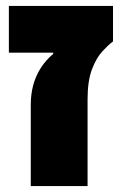

<svg xmlns="http://www.w3.org/2000/svg" viewBox="-20 -629 412 649"><path d="M84 0V-274Q84 -311 92.5 -342Q101 -373 118 -399.5Q135 -426 160 -447V-451H10V-609H362V-489Q347 -478 326.5 -456Q306 -434 291 -395Q276 -356 276 -293V0Z"/></svg>

Font: Noto Sans Hebrew Black
Style: Regular
Weight: 900
Designer: Monotype Design Team
Foundry: Monotype Imaging Inc.
Version: Version 2.003